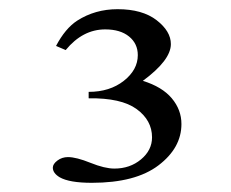

<svg xmlns="http://www.w3.org/2000/svg" viewBox="-20 -761 503 418"><path d="M102 -661Q122 -699 148 -716Q187 -741 236 -741Q290 -741 321 -717Q352 -693 352 -665Q352 -630 291 -585Q333 -572 354 -547Q375 -522 375 -491Q375 -439 325 -401Q275 -363 180 -363Q131 -363 110 -375Q95 -384 95 -396Q95 -404 105 -411.5Q115 -419 128 -419Q146 -419 177 -406.5Q208 -394 229 -394Q263 -394 287 -414Q311 -434 311 -462Q311 -499 277.5 -523.5Q244 -548 173 -547V-561Q219 -561 249.5 -585Q280 -609 280 -641Q280 -666 261 -681.5Q242 -697 209 -697Q160 -697 123 -652Z"/></svg>

Font: MM Ethnic
Style: Regular
Weight: 400
Designer: Khon Soe Zaw Thu
Version: Version 1.00 July 18, 2016, initial release